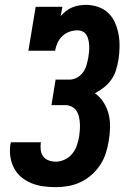

<svg xmlns="http://www.w3.org/2000/svg" viewBox="-20 -763 540 791"><path d="M210 8Q183 8 157.5 4.5Q132 1 109 -8.5Q86 -18 67.5 -33.5Q49 -49 37.5 -71Q26 -93 22.5 -118.5Q19 -144 23 -170Q24 -171 24 -173Q24 -175 25 -177H149Q149 -176 148.5 -175.5Q148 -175 148 -174Q146 -159 148 -144Q150 -129 158.5 -118Q167 -107 181 -102Q195 -97 210 -97Q228 -97 246.5 -105.5Q265 -114 277.5 -129.5Q290 -145 296.5 -163.5Q303 -182 306 -200Q308 -214 309 -228.5Q310 -243 309 -256.5Q308 -270 305 -283Q302 -296 294.5 -307Q287 -318 274.5 -324Q262 -330 248 -330H192L209 -435H266Q282 -435 297 -443Q312 -451 322 -465Q332 -479 336.5 -495Q341 -511 344 -527Q346 -539 347 -551Q348 -563 347.5 -574.5Q347 -586 344.5 -597.5Q342 -609 336.5 -618.5Q331 -628 321 -633Q311 -638 299 -638Q282 -638 265.5 -632Q249 -626 236.5 -614Q224 -602 217 -586.5Q210 -571 207 -554H97L127 -735H237L230 -697Q240 -708 252 -717.5Q264 -727 277.5 -732.5Q291 -738 305.5 -740.5Q320 -743 333 -743Q360 -743 384.5 -734.5Q409 -726 426.5 -709Q444 -692 454 -669Q464 -646 468.5 -621Q473 -596 472.5 -569Q472 -542 468 -516Q464 -495 458 -474.5Q452 -454 439 -435.5Q426 -417 408.5 -403Q391 -389 371 -379Q392 -364 406.5 -341.5Q421 -319 427.5 -293Q434 -267 433.5 -239Q433 -211 428 -183Q424 -157 416 -132Q408 -107 393 -84Q378 -61 357 -42.5Q336 -24 311.5 -12.5Q287 -1 261 3.5Q235 8 210 8Z"/></svg>

Font: Iosevka Slab Extrabold Oblique
Style: Regular
Weight: 800
Italic angle: -9°
Monospace: yes
Designer: Belleve Invis
Foundry: Belleve Invis
Version: Version 11.1.1; ttfautohint (v1.8.3)